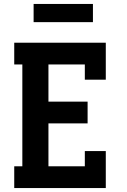

<svg xmlns="http://www.w3.org/2000/svg" viewBox="-20 -951 640 971"><path d="M52 0V-110H93V-625H52V-735H515V-548H409V-625H225V-437H423V-327H225V-110H409V-187H515V0ZM150 -839V-931H450V-839Z"/></svg>

Font: Iosevka Slab XBdEx
Style: Regular
Weight: 800
Width: 7
Monospace: yes
Designer: Belleve Invis
Foundry: Belleve Invis
Version: Version 11.1.0; ttfautohint (v1.8.3)